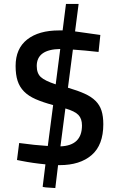

<svg xmlns="http://www.w3.org/2000/svg" viewBox="-20 -825 600 972"><path d="M503 -196Q503 -91 444 -40Q385 11 282 11H274L260 127Q196 124 196 120L210 7Q146 1 86 -11L66 -15L77 -101Q157 -90 222 -86L249 -293Q197 -307 160.5 -323Q124 -339 101.5 -362Q79 -385 69 -416Q59 -447 59 -491Q59 -579 117.5 -625Q176 -671 279 -671H297L314 -805H378L360 -666L488 -648L479 -562Q444 -566 411 -569Q378 -572 349 -574L324 -381Q375 -366 409 -350.5Q443 -335 464 -314Q485 -293 494 -264.5Q503 -236 503 -196ZM395 -190Q395 -224 377 -243Q359 -262 311 -276L286 -84Q395 -88 395 -190ZM166 -491Q166 -454 186.5 -435Q207 -416 262 -398L285 -577Q166 -575 166 -491Z"/></svg>

Font: Sunflower Medium
Style: Regular
Weight: 500
Designer: JIKJI
Foundry: JIKJI
Version: Version 1.00